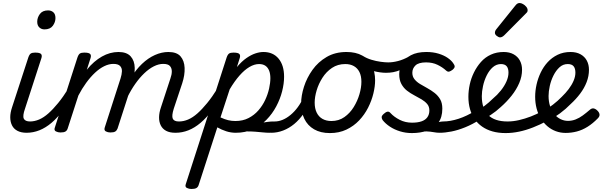

<svg xmlns="http://www.w3.org/2000/svg" viewBox="-20 -864 3998 1274"><path d="M157 17Q120 17 95.5 4Q71 -9 59.5 -32.5Q48 -56 48 -86Q48 -116 60 -152L168 -483Q175 -503 184.5 -509Q194 -515 213 -515Q244 -515 252.5 -505.5Q261 -496 254 -476L146 -143Q129 -95 138 -76.5Q147 -58 180 -58Q194 -58 200 -46.5Q206 -35 203.5 -20.5Q201 -6 189.5 5.5Q178 17 157 17ZM275 -669Q255 -669 241 -682Q227 -695 227 -720Q227 -747 244.5 -771Q262 -795 299 -795Q320 -795 334 -782.5Q348 -770 348 -744Q348 -717 330.5 -693Q313 -669 275 -669Z M156 17Q142 17 135.5 5.5Q129 -6 131.5 -20.5Q134 -35 146 -46.5Q158 -58 179 -58Q209 -58 239.5 -71Q270 -84 301 -111.5Q332 -139 365.5 -180Q399 -221 434 -277Q443 -290 455 -289Q467 -288 473.5 -278.5Q480 -269 474 -257Q438 -187 400 -135Q362 -83 322.5 -49.5Q283 -16 241.5 0.5Q200 17 156 17Z M1144 17Q1106 17 1082 4Q1058 -9 1046.5 -32.5Q1035 -56 1035.5 -86.5Q1036 -117 1048 -152L1111 -344Q1120 -369 1120 -390.5Q1120 -412 1107.5 -426Q1095 -440 1063 -440Q1033 -440 1001 -424Q969 -408 937.5 -378Q906 -348 877.5 -307.5Q849 -267 825 -218L789 -217Q813 -288 847 -344.5Q881 -401 922 -440Q963 -479 1008 -499Q1053 -519 1097 -519Q1153 -519 1178 -490Q1203 -461 1205 -413.5Q1207 -366 1189 -311L1133 -143Q1118 -95 1126.5 -76.5Q1135 -58 1167 -58Q1181 -58 1187.5 -46.5Q1194 -35 1191 -20.5Q1188 -6 1176.5 5.5Q1165 17 1144 17ZM381 15Q365 15 351 8Q337 1 344 -18L494 -483Q501 -503 510.5 -509Q520 -515 539 -515Q570 -515 578.5 -505.5Q587 -496 580 -476L556 -401Q579 -430 604.5 -452Q630 -474 656.5 -489Q683 -504 710.5 -511.5Q738 -519 766 -519Q821 -519 847 -490Q873 -461 874 -413.5Q875 -366 857 -311L760 -11Q755 2 745 8.5Q735 15 712 15Q696 15 682.5 8Q669 1 675 -18L780 -344Q788 -369 789 -390.5Q790 -412 777 -426Q764 -440 732 -440Q703 -440 672 -425Q641 -410 610.5 -381.5Q580 -353 552 -314.5Q524 -276 500 -230L429 -11Q425 2 414.5 8.5Q404 15 381 15Z M1145 17Q1131 17 1124.5 5.5Q1118 -6 1120.5 -20.5Q1123 -35 1135 -46.5Q1147 -58 1168 -58Q1198 -58 1228.5 -71Q1259 -84 1290 -111.5Q1321 -139 1354.5 -180Q1388 -221 1423 -277Q1432 -290 1444 -289Q1456 -288 1462.5 -278.5Q1469 -269 1463 -257Q1427 -187 1389 -135Q1351 -83 1311.5 -49.5Q1272 -16 1230.5 0.5Q1189 17 1145 17Z M1770 17Q1748 17 1724.5 14.5Q1701 12 1675 10Q1649 8 1617 8Q1585 8 1546 13L1578 -20Q1609 -28 1640.5 -35Q1672 -42 1701 -47Q1730 -52 1753.5 -55Q1777 -58 1793 -58Q1802 -58 1804.5 -46.5Q1807 -35 1803 -20.5Q1799 -6 1790.5 5.5Q1782 17 1770 17ZM1250 390Q1234 390 1220 383Q1206 376 1213 357L1484 -483Q1491 -503 1500.5 -509Q1510 -515 1529 -515Q1560 -515 1568.5 -505.5Q1577 -496 1570 -476L1552 -419Q1584 -457 1615 -478.5Q1646 -500 1674.5 -509.5Q1703 -519 1728 -519Q1792 -519 1828.5 -475Q1865 -431 1865 -355Q1865 -309 1852 -258Q1839 -207 1813 -158Q1787 -109 1748.5 -69.5Q1710 -30 1659 -6.5Q1608 17 1544 17Q1512 17 1481 7Q1450 -3 1422 -19L1298 364Q1294 377 1283.5 383.5Q1273 390 1250 390ZM1443 -85Q1471 -72 1494 -66.5Q1517 -61 1542 -61Q1591 -61 1629 -80.5Q1667 -100 1694.5 -131.5Q1722 -163 1739.5 -200.5Q1757 -238 1765.5 -276Q1774 -314 1774 -345Q1774 -375 1765.5 -396Q1757 -417 1740.5 -428Q1724 -439 1699 -439Q1668 -439 1635 -419.5Q1602 -400 1569 -362.5Q1536 -325 1504 -271Z M1780 17Q1766 17 1759.5 5.5Q1753 -6 1755.5 -20.5Q1758 -35 1770 -46.5Q1782 -58 1803 -58Q1829 -58 1855.5 -69Q1882 -80 1908 -101.5Q1934 -123 1956 -153Q1978 -183 1995 -220Q2000 -235 2012.5 -234.5Q2025 -234 2034.5 -224.5Q2044 -215 2040 -201Q2022 -150 1994 -109.5Q1966 -69 1932 -41Q1898 -13 1859 2Q1820 17 1780 17Z M2169 19Q2107 19 2064 -6Q2021 -31 1999.5 -75.5Q1978 -120 1978 -176Q1978 -229 1997 -288.5Q2016 -348 2053.5 -400.5Q2091 -453 2147.5 -486Q2204 -519 2279 -519Q2341 -519 2383.5 -495.5Q2426 -472 2447.5 -429.5Q2469 -387 2469 -331Q2469 -291 2457.5 -243.5Q2446 -196 2422.5 -149.5Q2399 -103 2363 -65Q2327 -27 2278.5 -4Q2230 19 2169 19ZM2179 -61Q2228 -61 2265 -87Q2302 -113 2327 -153.5Q2352 -194 2365 -238.5Q2378 -283 2378 -321Q2378 -360 2365 -386Q2352 -412 2328 -425.5Q2304 -439 2271 -439Q2221 -439 2183 -413.5Q2145 -388 2119.5 -348Q2094 -308 2081 -264Q2068 -220 2068 -183Q2068 -144 2081.5 -116.5Q2095 -89 2120 -75Q2145 -61 2179 -61Z M2541 -381Q2506 -381 2460 -392Q2414 -403 2374 -430Q2354 -444 2355.5 -460.5Q2357 -477 2368.5 -487.5Q2380 -498 2388 -493Q2413 -477 2444.5 -467.5Q2476 -458 2506 -454Q2536 -450 2556 -450Q2586 -450 2621 -459Q2656 -468 2692 -488Q2706 -496 2716.5 -485.5Q2727 -475 2725.5 -458.5Q2724 -442 2702 -430Q2665 -411 2638 -400Q2611 -389 2588.5 -385Q2566 -381 2541 -381Z M2783 -17Q2812 -29 2838.5 -38.5Q2865 -48 2886.5 -53Q2908 -58 2922 -58Q2931 -58 2933 -46.5Q2935 -35 2931 -20.5Q2927 -6 2918.5 5.5Q2910 17 2898 17Q2878 17 2857 13Q2836 9 2810.5 8Q2785 7 2751 13ZM2713 19Q2672 19 2634.5 7.5Q2597 -4 2567.5 -23.5Q2538 -43 2519 -67Q2513 -76 2512.5 -86Q2512 -96 2527 -109Q2540 -121 2551 -123Q2562 -125 2572 -113Q2595 -88 2632 -69Q2669 -50 2714 -50Q2752 -50 2777.5 -59Q2803 -68 2816 -86.5Q2829 -105 2829 -131Q2829 -157 2814.5 -174Q2800 -191 2777.5 -204.5Q2755 -218 2729 -231.5Q2703 -245 2680.5 -262.5Q2658 -280 2643.5 -306.5Q2629 -333 2629 -372Q2629 -409 2647.5 -442.5Q2666 -476 2706.5 -497.5Q2747 -519 2809 -519Q2854 -519 2890 -508Q2926 -497 2950.5 -480Q2975 -463 2987 -445Q2997 -432 2997 -422.5Q2997 -413 2983 -401Q2971 -392 2961 -389Q2951 -386 2940 -396Q2916 -418 2883 -434Q2850 -450 2807 -450Q2758 -450 2737 -430Q2716 -410 2716 -381Q2716 -356 2730.5 -338Q2745 -320 2767.5 -306.5Q2790 -293 2815.5 -279Q2841 -265 2863.5 -247.5Q2886 -230 2900.5 -205.5Q2915 -181 2915 -143Q2915 -85 2888 -49Q2861 -13 2815 3Q2769 19 2713 19Z M2897 17Q2878 17 2872 5.5Q2866 -6 2870.5 -20.5Q2875 -35 2888 -46.5Q2901 -58 2920 -58Q2968 -58 3023 -76Q3078 -94 3132 -128Q3143 -136 3153 -130.5Q3163 -125 3169 -113Q3175 -101 3174.5 -88.5Q3174 -76 3164 -70Q3115 -39 3067 -19.5Q3019 0 2976 8.5Q2933 17 2897 17Z M3130 -121Q3164 -138 3194.5 -161Q3225 -184 3250 -209Q3280 -234 3303.5 -263.5Q3327 -293 3340.5 -323.5Q3354 -354 3354 -382Q3354 -410 3342 -424.5Q3330 -439 3303 -439Q3289 -439 3282.5 -451Q3276 -463 3277.5 -479Q3279 -495 3290 -507Q3301 -519 3322 -519Q3361 -519 3388.5 -503.5Q3416 -488 3430 -461.5Q3444 -435 3444 -401Q3444 -357 3425.5 -313.5Q3407 -270 3375 -229.5Q3343 -189 3302 -153Q3272 -125 3235.5 -101Q3199 -77 3161 -57Z M3335 19Q3287 19 3248 8Q3209 -3 3179 -24Q3149 -45 3129 -74Q3109 -103 3098.5 -140.5Q3088 -178 3088 -222Q3088 -262 3097 -303.5Q3106 -345 3125 -383.5Q3144 -422 3171.5 -453Q3199 -484 3237 -501.5Q3275 -519 3322 -519Q3331 -519 3333.5 -507Q3336 -495 3332.5 -479Q3329 -463 3321.5 -451Q3314 -439 3305 -439Q3274 -439 3250 -418Q3226 -397 3209.5 -363.5Q3193 -330 3185 -293Q3177 -256 3177 -226Q3177 -185 3187.5 -153.5Q3198 -122 3219.5 -100.5Q3241 -79 3273 -68.5Q3305 -58 3348 -58Q3385 -58 3424 -67Q3463 -76 3502 -91Q3541 -106 3575 -125Q3582 -129 3591 -121.5Q3600 -114 3606.5 -101Q3613 -88 3614.5 -76.5Q3616 -65 3609 -61Q3564 -37 3517 -18.5Q3470 0 3424.5 9.5Q3379 19 3335 19Z M3298 -616Q3289 -616 3276.5 -625.5Q3264 -635 3264 -646Q3264 -653 3266.5 -659Q3269 -665 3274 -671L3397 -824Q3406 -836 3413 -840Q3420 -844 3428 -844Q3438 -844 3450.5 -837Q3463 -830 3472 -819Q3481 -808 3481 -796Q3481 -788 3477.5 -783Q3474 -778 3468 -773L3327 -631Q3312 -616 3298 -616Z M3578 -123Q3616 -144 3649 -169.5Q3682 -195 3708 -222Q3733 -246 3753.5 -273Q3774 -300 3786 -328Q3798 -356 3798 -382Q3798 -410 3786 -424.5Q3774 -439 3747 -439Q3716 -439 3692.5 -417.5Q3669 -396 3652.5 -363Q3636 -330 3628 -293.5Q3620 -257 3620 -227Q3620 -190 3630 -159.5Q3640 -129 3658 -107Q3676 -85 3699.5 -73.5Q3723 -62 3749 -62Q3775 -62 3799.5 -71.5Q3824 -81 3847 -98Q3870 -115 3892 -134Q3906 -147 3919 -144.5Q3932 -142 3943 -131Q3956 -119 3958 -105.5Q3960 -92 3947 -79Q3914 -45 3879 -23Q3844 -1 3807.5 8.5Q3771 18 3733 18Q3699 18 3668 6.5Q3637 -5 3612 -26.5Q3587 -48 3568.5 -78Q3550 -108 3540.5 -144.5Q3531 -181 3531 -222Q3531 -261 3540 -302Q3549 -343 3567.5 -382Q3586 -421 3614 -451.5Q3642 -482 3680 -500.5Q3718 -519 3766 -519Q3805 -519 3832.5 -503.5Q3860 -488 3874 -461.5Q3888 -435 3888 -401Q3888 -359 3872.5 -319Q3857 -279 3829.5 -242.5Q3802 -206 3767 -174Q3735 -141 3696 -112Q3657 -83 3613 -60Z"/></svg>

Font: Playwrite DK Loopet
Style: Regular
Weight: 400
Designer: Veronika Burian, José Scaglione
Foundry: TypeTogether
Version: Version 1.002